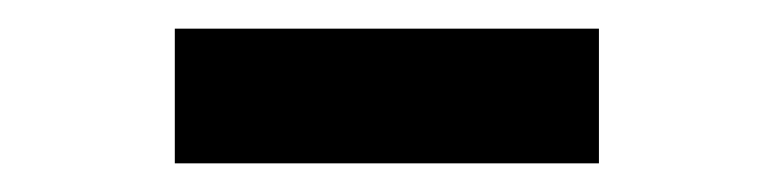

<svg xmlns="http://www.w3.org/2000/svg" viewBox="-20 -732 540 134"><path d="M102 -618V-712H398V-618Z"/></svg>

Font: Nunito Sans 7pt Condensed
Style: Bold
Weight: 700
Width: 3
Designer: Vernon Adams
Foundry: Vernon Adams
Version: Version 3.101;gftools[0.9.27]